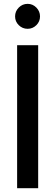

<svg xmlns="http://www.w3.org/2000/svg" viewBox="-20 -987 290 1007"><path d="M125 -835.9Q97.7 -835.9 78.4 -855Q59.1 -874 59.1 -900.9Q59.1 -927.7 78.4 -947.3Q97.7 -966.8 125 -966.8Q151.4 -966.8 170.7 -947.3Q189.9 -927.7 189.9 -900.9Q189.9 -874 170.7 -855Q151.4 -835.9 125 -835.9ZM69.8 -750H180.2V0H69.8Z"/></svg>

Font: Oakes Grotesk Medium
Style: Regular
Weight: 500
Designer: Samuel Oakes
Foundry: Samuel Oakes
Version: Version 1.000;PS 001.000;hotconv 1.0.88;makeotf.lib2.5.64775